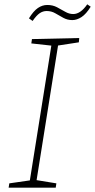

<svg xmlns="http://www.w3.org/2000/svg" viewBox="-20 -869 440 889"><path d="M345 -673 241 -657 250 -666 148 -26 143 -36 241 -20 238 0H20L23 -20L127 -35L117 -26L219 -666L225 -657L125 -668L128 -688L347 -693ZM131 -772 114 -784Q135 -818 155.5 -832Q176 -846 199 -846Q224 -846 244 -835.5Q264 -825 282 -814.5Q300 -804 319 -804Q353 -804 384 -849L400 -838Q379 -804 357.5 -790Q336 -776 315 -776Q292 -776 273 -786.5Q254 -797 236 -807.5Q218 -818 196 -818Q179 -818 164 -808Q149 -798 131 -772Z"/></svg>

Font: Bitter Thin ExtraLight
Style: Italic
Weight: 250
Italic angle: -9°
Version: Version 2.002